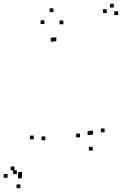

<svg xmlns="http://www.w3.org/2000/svg" viewBox="-67 -784 707 1014"><path d="M172.5 -43.5V-63.5H152.5V-43.5ZM221 -564.5V-584.5H201V-564.5ZM230.5 -566.5V-586.5H210.5V-566.5ZM355.5 -58.5V-78.5H335.5V-58.5ZM422.5 11.5V-8.5H402.5V11.5ZM485.5 -85.5V-105.5H465.5V-85.5ZM557 -704.5V-724.5H537V-704.5ZM534 -744V-764H514V-744ZM497 -715V-735H477V-715ZM424.5 -73.5V-93.5H404.5V-73.5ZM415.5 -71.5V-91.5H395.5V-71.5ZM267.5 -656V-676H247.5V-656ZM215 -720V-740H195V-720ZM167.5 -657V-677H147.5V-657ZM111.5 -48V-68H91.5V-48ZM49.5 144V124H29.5V144ZM22 135.5V115.5H2V135.5ZM48 158V138H28V158ZM9.5 115.5V95.5H-10.5V115.5ZM-27 155V135H-47V155ZM40.5 210V190H20.5V210Z"/></svg>

Font: Monaspace Radon Dots Var
Style: Regular
Weight: 400
Designer: Riley Cran and the Lettermatic Team
Version: Version 1.100 (Monaspace Radon Dots)